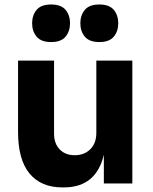

<svg xmlns="http://www.w3.org/2000/svg" viewBox="-20 -818 684 856"><path d="M257.5 17.5Q163.2 17.5 111.9 -44.1Q60.5 -105.8 60.5 -230.2V-547.8H221V-221.8Q221 -178.2 246 -152.1Q271 -126 313.2 -126Q356 -126 382.8 -152.9Q409.5 -179.8 409.5 -225.8V-547.8H570V0H443V-231.2H453.5Q453.5 -147.8 432.1 -92.5Q410.8 -37.2 368.9 -9.9Q327 17.5 264.5 17.5ZM207.8 -630.5Q163.2 -630.5 143.2 -654.6Q123.2 -678.8 123.2 -714.2Q123.2 -750 143.2 -774Q163.2 -798 207.8 -798Q252.5 -798 272.4 -774Q292.2 -750 292.2 -714.2Q292.2 -678.8 272.4 -654.6Q252.5 -630.5 207.8 -630.5ZM422.8 -630.5Q378.2 -630.5 358.2 -654.6Q338.2 -678.8 338.2 -714.2Q338.2 -750 358.2 -774Q378.2 -798 422.8 -798Q467.5 -798 487.4 -774Q507.2 -750 507.2 -714.2Q507.2 -678.8 487.4 -654.6Q467.5 -630.5 422.8 -630.5Z"/></svg>

Font: SVN-Sora Variable
Style: Regular
Weight: 400
Designer: Jonathan Barnbrook, Julián Moncada
Foundry: Barnbrook Fonts
Version: Version 2.000 - Viet hoa boi STYLEno.1 Fonts